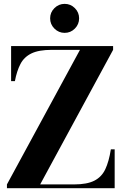

<svg xmlns="http://www.w3.org/2000/svg" viewBox="-20 -993 666 1013"><path d="M244.5 -896.2Q244.5 -927.7 267.1 -950.1Q289.7 -972.6 321.1 -972.6Q352.6 -972.6 375 -950.1Q397.4 -927.7 397.4 -896.2Q397.4 -864.9 375 -842.2Q352.6 -819.6 321.1 -819.6Q289.7 -819.6 267.1 -842.2Q244.5 -864.9 244.5 -896.2ZM38.6 -750H576.7V-730L191.9 -20H370.6Q439.2 -20 477.9 -39.8Q516.6 -59.6 535.8 -100.6Q554.9 -141.6 564.9 -205.1H585V0H16.6V-20L401.9 -730H252.9Q184.6 -730 145.8 -711.1Q106.9 -692.1 87.8 -655.3Q68.6 -618.4 58.6 -564.9H38.6Z"/></svg>

Font: Bodoni* 11
Style: Bold
Weight: 700
Version: Version 2.000; ttfautohint (v1.8.1)